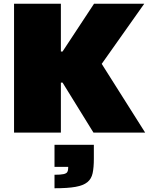

<svg xmlns="http://www.w3.org/2000/svg" viewBox="-20 -708 795 1025"><path d="M55 0V-688H305V-433H314L482 -688H750L523 -367L755 0H479L314 -267H305V0ZM271 297V225Q304 225 319.5 221.5Q335 218 339.5 210Q344 202 344 189V183H271V65H481V140Q481 186 474.5 216.5Q468 247 446.5 264.5Q425 282 383.5 289.5Q342 297 271 297Z"/></svg>

Font: Saira SemiExpanded Black
Style: Regular
Weight: 900
Width: 6
Designer: Hector Gatti with collaboration of the Omnibus-Type team
Foundry: Omnibus-Type
Version: Version 1.101